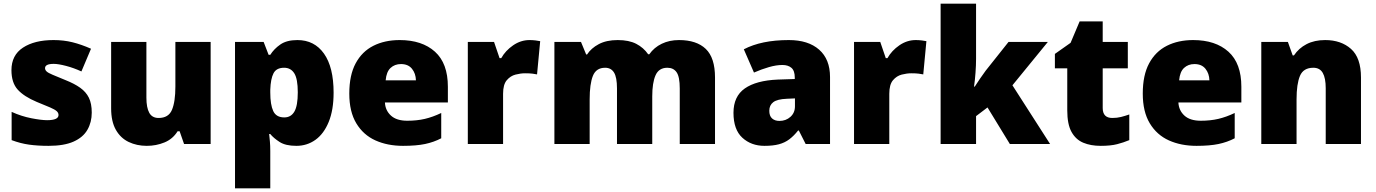

<svg xmlns="http://www.w3.org/2000/svg" viewBox="-20 -780 7456 1040"><path d="M477 -170Q477 -118 453.5 -77Q430 -36 378.5 -13Q327 10 243 10Q184 10 137.5 3.5Q91 -3 43 -21V-174Q96 -150 150 -139.5Q204 -129 235 -129Q297 -129 297 -157Q297 -169 287 -178Q277 -187 251.5 -198Q226 -209 179 -228Q110 -257 76 -294.5Q42 -332 42 -400Q42 -481 104.5 -522Q167 -563 270 -563Q325 -563 373 -551Q421 -539 473 -516L421 -393Q380 -412 338 -423Q296 -434 271 -434Q224 -434 224 -411Q224 -401 232.5 -393Q241 -385 265 -375Q289 -365 335 -346Q383 -327 414.5 -304.5Q446 -282 461.5 -250.5Q477 -219 477 -170Z M1121 -553V0H977L953 -69H942Q916 -27 871 -8.5Q826 10 775 10Q721 10 677 -11Q633 -32 607.5 -77Q582 -122 582 -193V-553H773V-251Q773 -197 788.5 -169Q804 -141 839 -141Q893 -141 911.5 -185Q930 -229 930 -311V-553Z M1591 -563Q1683 -563 1735 -489.5Q1787 -416 1787 -278Q1787 -184 1760.5 -119.5Q1734 -55 1688.5 -22.5Q1643 10 1585 10Q1527 10 1494.5 -11Q1462 -32 1444 -54H1438Q1440 -35 1442 -13Q1444 9 1444 38V240H1253V-553H1408L1435 -483H1444Q1464 -515 1498.5 -539Q1533 -563 1591 -563ZM1519 -413Q1477 -413 1461.5 -383Q1446 -353 1444 -294V-279Q1444 -213 1460 -178.5Q1476 -144 1520 -144Q1556 -144 1574.5 -175.5Q1593 -207 1593 -280Q1593 -353 1574 -383Q1555 -413 1519 -413Z M2145 -563Q2266 -563 2336 -500Q2406 -437 2406 -310V-225H2065Q2067 -182 2097.5 -154Q2128 -126 2186 -126Q2238 -126 2281 -136Q2324 -146 2370 -168V-31Q2330 -10 2282.5 0Q2235 10 2163 10Q2079 10 2013.5 -19.5Q1948 -49 1910 -112Q1872 -175 1872 -273Q1872 -373 1906.5 -437Q1941 -501 2002.5 -532Q2064 -563 2145 -563ZM2152 -433Q2118 -433 2095.5 -412Q2073 -391 2069 -345H2233Q2232 -382 2211.5 -407.5Q2191 -433 2152 -433Z M2848 -563Q2864 -563 2881 -561Q2898 -559 2906 -557L2889 -377Q2879 -379 2864.5 -381Q2850 -383 2824 -383Q2800 -383 2772.5 -376Q2745 -369 2725 -345.5Q2705 -322 2705 -272V0H2514V-553H2656L2686 -465H2695Q2718 -506 2759.5 -534.5Q2801 -563 2848 -563Z M3658 -563Q3753 -563 3803 -515Q3853 -467 3853 -360V0H3662V-301Q3662 -364 3645 -388.5Q3628 -413 3595 -413Q3549 -413 3531 -372.5Q3513 -332 3513 -258V0H3322V-301Q3322 -361 3306 -387Q3290 -413 3258 -413Q3209 -413 3191.5 -369Q3174 -325 3174 -242V0H2983V-553H3127L3155 -485H3160Q3182 -519 3223.5 -541Q3265 -563 3326 -563Q3387 -563 3426.5 -542.5Q3466 -522 3491 -486H3497Q3523 -523 3564.5 -543Q3606 -563 3658 -563Z M4253 -563Q4358 -563 4417 -511Q4476 -459 4476 -363V0H4344L4307 -73H4303Q4280 -44 4255.5 -25.5Q4231 -7 4199 1.5Q4167 10 4121 10Q4049 10 4001 -34Q3953 -78 3953 -169Q3953 -258 4014.5 -301Q4076 -344 4193 -349L4285 -352V-360Q4285 -397 4267 -412.5Q4249 -428 4218 -428Q4185 -428 4145 -416.5Q4105 -405 4064 -387L4009 -513Q4057 -538 4117.5 -550.5Q4178 -563 4253 -563ZM4242 -245Q4190 -243 4168.5 -226.5Q4147 -210 4147 -180Q4147 -152 4162 -138.5Q4177 -125 4202 -125Q4237 -125 4261.5 -147Q4286 -169 4286 -204V-247Z M4940 -563Q4956 -563 4973 -561Q4990 -559 4998 -557L4981 -377Q4971 -379 4956.5 -381Q4942 -383 4916 -383Q4892 -383 4864.5 -376Q4837 -369 4817 -345.5Q4797 -322 4797 -272V0H4606V-553H4748L4778 -465H4787Q4810 -506 4851.5 -534.5Q4893 -563 4940 -563Z M5267 -461Q5267 -427 5264 -386Q5261 -345 5256 -311H5260Q5271 -328 5288.5 -354Q5306 -380 5319 -397L5443 -553H5656L5464 -318L5668 0H5450L5329 -198L5267 -151V0H5075V-760H5267Z M6005 -141Q6031 -141 6052.5 -146.5Q6074 -152 6097 -160V-21Q6066 -8 6031 1Q5996 10 5942 10Q5888 10 5847.5 -7Q5807 -24 5784 -65.5Q5761 -107 5761 -182V-410H5694V-488L5779 -548L5828 -664H5953V-553H6089V-410H5953V-195Q5953 -141 6005 -141Z M6443 -563Q6564 -563 6634 -500Q6704 -437 6704 -310V-225H6363Q6365 -182 6395.5 -154Q6426 -126 6484 -126Q6536 -126 6579 -136Q6622 -146 6668 -168V-31Q6628 -10 6580.5 0Q6533 10 6461 10Q6377 10 6311.5 -19.5Q6246 -49 6208 -112Q6170 -175 6170 -273Q6170 -373 6204.5 -437Q6239 -501 6300.5 -532Q6362 -563 6443 -563ZM6450 -433Q6416 -433 6393.5 -412Q6371 -391 6367 -345H6531Q6530 -382 6509.5 -407.5Q6489 -433 6450 -433Z M7158 -563Q7244 -563 7298 -515Q7352 -467 7352 -360V0H7161V-302Q7161 -357 7145 -385Q7129 -413 7094 -413Q7040 -413 7021.5 -369Q7003 -325 7003 -242V0H6812V-553H6956L6982 -480H6989Q7015 -519 7057.5 -541Q7100 -563 7158 -563Z"/></svg>

Font: Noto Sans Georgian Black
Style: Regular
Weight: 900
Designer: Monotype Design Team, Akaki Razmadze
Foundry: Google LLC
Version: Version 2.005; ttfautohint (v1.8.4.7-5d5b)